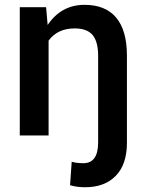

<svg xmlns="http://www.w3.org/2000/svg" viewBox="-20 -558 606 791"><path d="M169.9 -528.3 176.3 -455.1Q232.4 -538.1 328.1 -538.1Q414.1 -538.1 458.3 -485.8Q502.4 -433.6 502.9 -331.1V30.8Q502.9 118.7 457.3 166Q411.6 213.4 330.6 213.4Q296.9 213.4 268.6 205.1L275.4 108.4Q294.9 114.3 323.7 114.3Q384.3 114.3 384.3 28.3V-327.6Q384.3 -386.2 361.6 -413.6Q338.9 -440.9 287.6 -440.9Q216.8 -440.9 180.2 -390.6V0H61.5V-528.3Z"/></svg>

Font: Roboto Medium
Style: Regular
Weight: 500
Designer: Google
Version: Version 2.134; 2016; ttfautohint (v1.6)